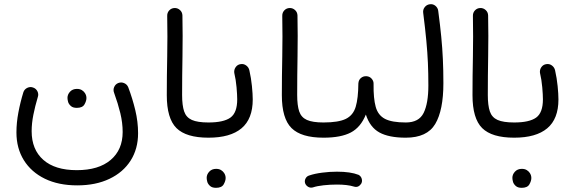

<svg xmlns="http://www.w3.org/2000/svg" viewBox="-20 -648 2768 924"><path d="M351.6 244.1Q261.7 244.1 196 212.2Q130.4 180.2 94.7 122.8Q59.1 65.4 59.1 -10.7Q59.1 -57.1 68.4 -106.4Q77.6 -155.8 92.8 -205.1Q98.1 -219.2 112.1 -225.6Q126 -231.9 139.6 -226.6Q153.8 -221.7 160.4 -208Q167 -194.3 161.6 -179.7Q148.9 -137.2 140.6 -95.7Q132.3 -54.2 132.3 -16.6Q132.3 71.8 188.5 121.3Q244.6 170.9 349.6 170.9Q454.6 170.9 512.5 121.8Q570.3 72.8 570.3 -12.7Q570.3 -57.1 559.1 -103.3Q547.9 -149.4 529.3 -200.7Q523.4 -215.3 529.5 -229.2Q535.6 -243.2 549.3 -248.5Q563.5 -253.9 577.4 -248Q591.3 -242.2 597.2 -228Q617.7 -173.8 631.1 -117.9Q644.5 -62 644.5 -6.8Q644.5 68.4 608.6 124.8Q572.8 181.2 506.8 212.6Q440.9 244.1 351.6 244.1ZM304.7 -176.8Q304.7 -193.4 317.1 -206.8Q329.6 -220.2 350.1 -220.2Q364.3 -220.2 373.8 -214.4Q383.3 -208.5 388.7 -200.2Q396 -189 396 -176.3Q396 -162.1 386.5 -145.5Q377 -128.9 349.6 -128.9Q331.5 -128.9 321.8 -137.2Q312 -145.5 308.1 -156.2Q304.7 -168.5 304.7 -176.8Z M782.7 -189.9Q782.7 -280.3 784.7 -375.7Q786.6 -471.2 784.7 -571.3Q784.2 -586.9 794.4 -597.9Q804.7 -608.9 819.8 -609.4Q835 -609.9 846.2 -599.6Q857.4 -589.4 857.9 -573.7Q859.9 -474.6 858.2 -378.7Q856.4 -282.7 856.4 -190.9Q856.4 -140.6 866.2 -111.8Q876 -83 903.3 -70.8Q930.7 -58.6 982.9 -58.6H983.4Q999 -58.6 1009.3 -48.1Q1019.5 -37.6 1019.5 -22Q1019.5 -6.8 1009.3 3.9Q999 14.6 983.4 14.6H982.9Q876 14.6 829.3 -31.5Q782.7 -77.6 782.7 -189.9Z M946.8 -22Q946.8 -37.6 957.5 -48.1Q968.3 -58.6 983.4 -58.6Q1056.2 -58.6 1088.9 -82Q1121.6 -105.5 1121.6 -169.9Q1121.6 -191.4 1118.4 -228Q1115.2 -264.6 1107.4 -297.4Q1105.5 -312.5 1114.3 -325Q1123 -337.4 1138.2 -339.4Q1152.8 -341.8 1165 -332.8Q1177.2 -323.7 1180.2 -309.1Q1188.5 -272.5 1192.4 -233.9Q1196.3 -195.3 1196.3 -169.4Q1196.3 -75.7 1142.3 -30.5Q1088.4 14.6 983.4 14.6Q968.3 14.6 957.5 3.9Q946.8 -6.8 946.8 -22ZM974.6 208Q974.6 191.4 987.1 178Q999.5 164.6 1020 164.6Q1034.2 164.6 1043.7 170.4Q1053.2 176.3 1058.6 184.6Q1065.9 195.8 1065.9 208.5Q1065.9 222.7 1056.4 239.3Q1046.9 255.9 1019.5 255.9Q1001.5 255.9 991.7 247.6Q981.9 239.3 978 228.5Q974.6 216.3 974.6 208Z M1336.4 -189.9Q1336.4 -280.3 1338.4 -375.7Q1340.3 -471.2 1338.4 -571.3Q1337.9 -586.9 1348.1 -597.9Q1358.4 -608.9 1373.5 -609.4Q1388.7 -609.9 1399.9 -599.6Q1411.1 -589.4 1411.6 -573.7Q1413.6 -474.6 1411.9 -378.7Q1410.2 -282.7 1410.2 -190.9Q1410.2 -140.6 1419.9 -111.8Q1429.7 -83 1457 -70.8Q1484.4 -58.6 1536.6 -58.6H1537.1Q1552.7 -58.6 1563 -48.1Q1573.2 -37.6 1573.2 -22Q1573.2 -6.8 1563 3.9Q1552.7 14.6 1537.1 14.6H1536.6Q1429.7 14.6 1383.1 -31.5Q1336.4 -77.6 1336.4 -189.9Z M1500 -22Q1500 -37.6 1511 -48.1Q1522 -58.6 1537.1 -58.6Q1608.9 -58.6 1644.3 -75.9Q1679.7 -93.3 1691.9 -134.3Q1704.1 -175.3 1704.6 -246.1Q1705.6 -263.2 1717 -272.7Q1728.5 -282.2 1743.7 -281.2Q1759.3 -280.3 1769 -268.8Q1778.8 -257.3 1777.8 -242.7Q1776.9 -174.3 1788.1 -133.8Q1799.3 -93.3 1832.8 -75.9Q1866.2 -58.6 1932.6 -58.6H1933.1Q1948.7 -58.6 1959 -48.1Q1969.2 -37.6 1969.2 -22Q1969.2 -6.8 1959 3.9Q1948.7 14.6 1933.1 14.6H1932.6Q1851.6 14.6 1805.9 -10.5Q1760.3 -35.6 1740.7 -96.7Q1715.8 -35.2 1668.2 -10.3Q1620.6 14.6 1537.1 14.6Q1522 14.6 1511 3.9Q1500 -6.8 1500 -22ZM1448.2 233.4Q1444.8 221.7 1450.7 210.7Q1456.5 199.7 1468.8 196.3Q1494.6 187.5 1530.5 182.9Q1566.4 178.2 1601.6 178.2Q1667 178.2 1705.6 193.4Q1717.3 199.7 1720.9 212.6Q1724.6 225.6 1717.8 236.8Q1704.1 256.3 1683.6 250Q1651.9 240.2 1601.6 240.2Q1567.9 240.2 1536.9 243.7Q1505.9 247.1 1485.8 253.9Q1473.6 257.3 1462.9 251Q1452.1 244.6 1448.2 233.4Z M1896.5 -22Q1896.5 -37.6 1907.2 -48.1Q1918 -58.6 1933.1 -58.6Q1996.1 -58.6 2018.8 -104.7Q2041.5 -150.9 2041.5 -236.3Q2041.5 -294.9 2039.3 -345.2Q2037.1 -395.5 2031.7 -452.4Q2026.4 -509.3 2016.6 -586.4Q2014.6 -601.6 2023.9 -613.5Q2033.2 -625.5 2047.9 -627.4Q2063 -629.9 2075 -620.4Q2086.9 -610.8 2088.9 -596.2Q2098.1 -526.9 2103.5 -471.4Q2108.9 -416 2111.3 -363.3Q2113.8 -310.5 2113.8 -247.6Q2113.8 -117.2 2074.5 -51.3Q2035.2 14.6 1933.1 14.6Q1918 14.6 1907.2 3.9Q1896.5 -6.8 1896.5 -22Z M2253.9 -189.9Q2253.9 -280.3 2255.9 -375.7Q2257.8 -471.2 2255.9 -571.3Q2255.4 -586.9 2265.6 -597.9Q2275.9 -608.9 2291 -609.4Q2306.2 -609.9 2317.4 -599.6Q2328.6 -589.4 2329.1 -573.7Q2331.1 -474.6 2329.3 -378.7Q2327.6 -282.7 2327.6 -190.9Q2327.6 -140.6 2337.4 -111.8Q2347.2 -83 2374.5 -70.8Q2401.9 -58.6 2454.1 -58.6H2454.6Q2470.2 -58.6 2480.5 -48.1Q2490.7 -37.6 2490.7 -22Q2490.7 -6.8 2480.5 3.9Q2470.2 14.6 2454.6 14.6H2454.1Q2347.2 14.6 2300.5 -31.5Q2253.9 -77.6 2253.9 -189.9Z M2418 -22Q2418 -37.6 2428.7 -48.1Q2439.5 -58.6 2454.6 -58.6Q2527.3 -58.6 2560.1 -82Q2592.8 -105.5 2592.8 -169.9Q2592.8 -191.4 2589.6 -228Q2586.4 -264.6 2578.6 -297.4Q2576.7 -312.5 2585.4 -325Q2594.2 -337.4 2609.4 -339.4Q2624 -341.8 2636.2 -332.8Q2648.4 -323.7 2651.4 -309.1Q2659.7 -272.5 2663.6 -233.9Q2667.5 -195.3 2667.5 -169.4Q2667.5 -75.7 2613.5 -30.5Q2559.6 14.6 2454.6 14.6Q2439.5 14.6 2428.7 3.9Q2418 -6.8 2418 -22ZM2445.8 208Q2445.8 191.4 2458.3 178Q2470.7 164.6 2491.2 164.6Q2505.4 164.6 2514.9 170.4Q2524.4 176.3 2529.8 184.6Q2537.1 195.8 2537.1 208.5Q2537.1 222.7 2527.6 239.3Q2518.1 255.9 2490.7 255.9Q2472.7 255.9 2462.9 247.6Q2453.1 239.3 2449.2 228.5Q2445.8 216.3 2445.8 208Z"/></svg>

Font: Mikhak Regular
Style: Regular
Weight: 400
Designer: Amin Abedi
Version: Version 3.3